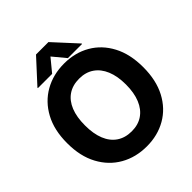

<svg xmlns="http://www.w3.org/2000/svg" viewBox="-242 -1050 1216 1216"><g transform="rotate(-45 366.0 -442.0)"><path d="M707 -359.4Q707 -242.4 663.1 -159.3Q619.2 -76.3 542.7 -32.3Q466.1 11.7 368.6 11.7Q270.1 11.7 192.5 -32.4Q114.8 -76.6 70 -159.8Q25.1 -243 25.4 -359.4Q25.1 -476.6 70 -559.5Q114.8 -642.5 192.5 -686.5Q270.1 -730.5 368.6 -730.5Q466.1 -730.5 542.6 -686.5Q619 -642.5 663 -559.5Q707 -476.6 707 -359.4ZM551.8 -359.4Q551.8 -433.9 529.8 -486.6Q507.8 -539.3 466.8 -567.3Q425.8 -595.3 368 -595.3Q309.2 -595.3 268.1 -567.3Q227 -539.3 205.8 -486.6Q184.6 -433.9 184.8 -359.4Q184.6 -285.2 205.9 -232.3Q227.2 -179.5 268.5 -151.5Q309.8 -123.4 368.6 -123.4Q426.6 -123.4 467.4 -151.5Q508.3 -179.5 530 -232.3Q551.8 -285.2 551.8 -359.4ZM268.6 -737.5H141.2V-741.8L283.2 -896.5H394.5L536.5 -741.8V-737.5H409.8L338.9 -822.9Z"/></g></svg>

Font: Inter Display V
Style: Regular
Weight: 400
Designer: Rasmus Andersson
Foundry: rsms
Version: Version 3.015;git-src